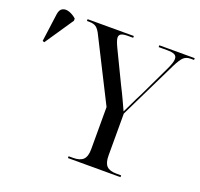

<svg xmlns="http://www.w3.org/2000/svg" viewBox="-125 -860 1041 999"><g transform="rotate(20 395.5 -360.5)"><path d="M349 0V-10H374Q412 -10 429.5 -27Q447 -44 447 -85V-318L278 -653Q264 -683 250 -693.5Q236 -704 213 -704H198V-714H454V-704H425Q399 -704 388 -698Q377 -692 377 -678Q377 -662 396 -623L480 -449Q498 -414 512 -383.5Q526 -353 538 -327Q548 -346 562.5 -377.5Q577 -409 594 -441L675 -611Q696 -654 696 -674Q696 -691 683 -697.5Q670 -704 640 -704H595V-714H791V-704H772Q748 -704 733.5 -690.5Q719 -677 700 -639L543 -317V-85Q543 -44 559.5 -27Q576 -10 614 -10H640V0ZM27 -524 17 -528 38 -684Q42 -710 57.5 -717.5Q73 -725 94 -718Q115 -711 134 -694V-682Z"/></g></svg>

Font: Noto Serif Display SemiCondensed
Style: Regular
Weight: 400
Width: 4
Designer: Monotype Design Team
Foundry: Monotype Imaging Inc.
Version: Version 2.009